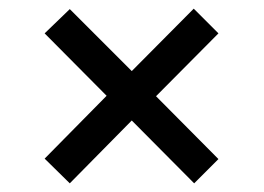

<svg xmlns="http://www.w3.org/2000/svg" viewBox="-20 -580 609 443"><path d="M141 -157 83 -214 226 -359 83 -503 141 -559 284 -416 427 -560 484 -503 340 -358 484 -213 428 -157 284 -302Z"/></svg>

Font: Noto Serif Gujarati Black
Style: Regular
Weight: 900
Version: Version 2.102